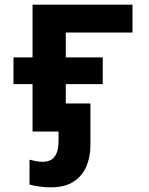

<svg xmlns="http://www.w3.org/2000/svg" viewBox="-20 -566 640 826"><path d="M197 240Q174 240 149 236.5Q124 233 107 228V121Q122 125 135.5 127.5Q149 130 165 130Q184 130 199 122Q214 114 223 94Q232 74 232 37V0H222V-121H369V59Q369 109 351.5 150Q334 191 296.5 215.5Q259 240 197 240ZM120 0V-546H550V-426H263V0ZM38 -204V-319H422V-204Z"/></svg>

Font: Noto Sans Mono
Style: Bold
Weight: 700
Designer: Monotype Design Team
Foundry: Monotype Imaging Inc.
Version: Version 2.014